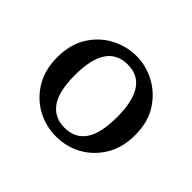

<svg xmlns="http://www.w3.org/2000/svg" viewBox="-87 -794 519 519"><g transform="rotate(45 173.0 -534.0)"><path d="M173 -655Q92 -655 92 -534Q92 -471 113 -442Q134 -413 173 -413Q212 -413 232.5 -442Q253 -471 253 -534Q253 -655 173 -655ZM173 -688Q211 -688 245 -669.5Q279 -651 300.5 -617Q322 -583 322 -534Q322 -486 301 -451.5Q280 -417 246.5 -398.5Q213 -380 173 -380Q134 -380 100 -398.5Q66 -417 45 -451.5Q24 -486 24 -534Q24 -582 45 -616.5Q66 -651 100.5 -669.5Q135 -688 173 -688Z"/></g></svg>

Font: Lisu Bosa
Style: Regular
Weight: 400
Designer: David Morse, Annie Olsen, Victor Gaultney, Frank Grießhammer (Latin)
Foundry: SIL International
Version: Version 2.000